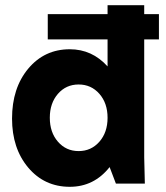

<svg xmlns="http://www.w3.org/2000/svg" viewBox="-20 -700 632 732"><path d="M162.1 -549.8V-646H390.1V-680.2H529.8V-646H585.9V-549.8H529.8V-100.1L532.2 0H421.9L397.9 -63Q338.4 12.2 246.1 12.2Q149.4 12.2 87.6 -61Q25.9 -134.3 25.9 -248Q25.9 -364.3 87.6 -438.2Q149.4 -512.2 246.1 -512.2Q331.1 -512.2 390.1 -446.8V-549.8ZM200.9 -342.3Q169.9 -306.6 169.9 -251Q169.9 -195.3 200.9 -159.7Q231.9 -124 279.8 -124Q327.6 -124 358.9 -159.7Q390.1 -195.3 390.1 -251Q390.1 -306.6 358.9 -342.3Q327.6 -377.9 279.8 -377.9Q231.9 -377.9 200.9 -342.3Z"/></svg>

Font: Apfel Grotezk
Style: Bold
Weight: 700
Designer: Luigi Gorlero
Foundry: Collletttivo
Version: Version 2.000;FEAKit 1.0